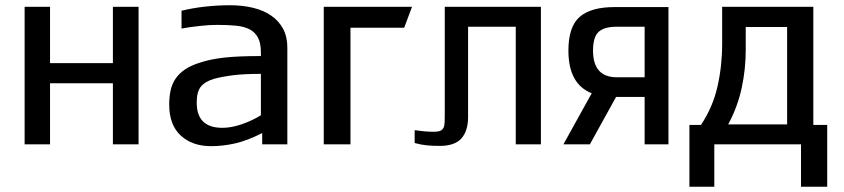

<svg xmlns="http://www.w3.org/2000/svg" viewBox="-20 -551 3224 733"><path d="M74 -525H171V-310H411V-525H509V0H411V-233H171V0H74Z M673 -510Q718 -521 765.5 -526Q813 -531 858 -531Q905 -531 945 -521.5Q985 -512 1014.5 -492Q1044 -472 1060.5 -441.5Q1077 -411 1077 -370V0H981V-43Q924 -14 877.5 -3.5Q831 7 786 7Q714 7 670 -33.5Q626 -74 626 -152Q626 -180 631 -204.5Q636 -229 649.5 -249.5Q663 -270 686.5 -286Q710 -302 747 -313Q783 -325 835.5 -331Q888 -337 976 -337V-351Q976 -386 965 -407Q954 -428 933 -439Q912 -450 880.5 -453Q849 -456 808 -456Q795 -456 778 -455Q761 -454 743 -452Q725 -450 706.5 -447.5Q688 -445 673 -442ZM976 -269Q910 -269 868 -263.5Q826 -258 797 -250Q763 -240 747 -220.5Q731 -201 731 -159Q731 -63 829 -63Q864 -63 904 -77Q944 -91 976 -111Z M1216 -525H1553L1523 -445H1318V0H1216Z M1678 -525H2045V0H1949V-449H1767V-105Q1767 -51 1741.5 -22.5Q1716 6 1659 6Q1632 6 1610.5 4Q1589 2 1563 -5V-54Q1584 -51 1601 -49.5Q1618 -48 1636 -48Q1652 -48 1660.5 -51.5Q1669 -55 1673 -63Q1677 -71 1677.5 -84Q1678 -97 1678 -116Z M2532 -524V0H2441V-181H2332L2232 0H2131L2239 -195Q2150 -230 2150 -358Q2150 -449 2193 -486.5Q2236 -524 2326 -524ZM2335 -449Q2287 -449 2265.5 -429.5Q2244 -410 2244 -358Q2244 -256 2335 -256H2441V-449Z M2737 -525H3085V-74H3138V162H3038V0H2707V162H2612V-74H2656Q2701 -141 2719 -220Q2737 -299 2737 -384ZM2827 -448V-359Q2827 -287 2811.5 -215Q2796 -143 2760 -76H2985V-448Z"/></svg>

Font: BM YEONSUNG
Style: Regular
Weight: 400
Designer: Bongjin Kim; Myungsoo Han; Jaehyun Keum; Jihee Min; Dokyung Lee; Chorong Kim; Jooyeon Kang; Sang-a Kim;
Foundry: Sandoll Communications Inc.
Version: Version 1.000;PS 1;hotconv 16.6.51;makeotf.lib2.5.65220